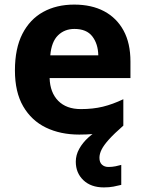

<svg xmlns="http://www.w3.org/2000/svg" viewBox="-20 -576 631 836"><path d="M413 111Q413 131 424 141Q435 151 452 151Q468 151 483 148Q498 145 508 142V229Q492 233 474 236.5Q456 240 432 240Q376 240 343 208.5Q310 177 310 128Q310 99 325 72Q340 45 365 22.5Q390 0 420 -17L517 -29Q477 6 454.5 31Q432 56 422.5 75Q413 94 413 111ZM303 -556Q379 -556 433.5 -527Q488 -498 518 -443Q548 -388 548 -308V-236H196Q198 -173 233.5 -137Q269 -101 332 -101Q385 -101 428 -111.5Q471 -122 517 -144V-29Q477 -9 432.5 0.5Q388 10 325 10Q243 10 180 -20.5Q117 -51 81 -113Q45 -175 45 -269Q45 -365 77.5 -428.5Q110 -492 168 -524Q226 -556 303 -556ZM304 -450Q261 -450 232.5 -422Q204 -394 199 -335H408Q407 -385 382 -417.5Q357 -450 304 -450Z"/></svg>

Font: Noto Sans Adlam Unjoined
Style: Regular
Weight: 400
Designer: Mark Jamra, Neil Patel
Foundry: JamraPatel LLC
Version: Version 3.001